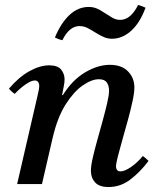

<svg xmlns="http://www.w3.org/2000/svg" viewBox="-20 -741 635 773"><path d="M191 -182 149 0H49L131 -355Q138 -384 138 -393Q138 -417 120 -417Q106 -417 83.5 -401.5Q61 -386 39 -363Q32 -368 26.5 -373Q21 -378 16 -384Q56 -431 98.5 -454.5Q141 -478 178 -478Q212 -478 226 -461Q240 -444 240 -421Q240 -409 236.5 -392.5Q233 -376 230 -358H233Q271 -419 322.5 -449.5Q374 -480 422 -480Q470 -480 495.5 -453.5Q521 -427 521 -389Q521 -368 513.5 -333Q506 -298 495 -258Q484 -218 473 -179.5Q462 -141 454.5 -111.5Q447 -82 447 -70Q447 -63 451 -57Q455 -51 465 -51Q482 -51 508 -69Q534 -87 555 -113Q568 -104 578 -93Q544 -48 504.5 -18Q465 12 417 12Q380 12 363 -6.5Q346 -25 346 -53Q346 -73 353.5 -106Q361 -139 372 -178Q383 -217 393.5 -255.5Q404 -294 411.5 -326Q419 -358 419 -376Q419 -396 410 -409Q401 -422 378 -422Q349 -422 313 -397Q277 -372 244.5 -321Q212 -270 193 -190ZM536 -721Q544 -719 551.5 -716Q559 -713 566 -710Q543 -648 507.5 -616.5Q472 -585 431 -585Q415 -585 401 -590.5Q387 -596 369 -607Q347 -621 332 -628.5Q317 -636 300 -636Q259 -636 231 -579Q217 -582 201 -590Q225 -648 259.5 -680.5Q294 -713 337 -713Q354 -713 368 -707.5Q382 -702 398 -691Q416 -680 431 -670.5Q446 -661 464 -661Q506 -661 536 -721Z"/></svg>

Font: Tiro Tamil
Style: Italic
Weight: 400
Italic angle: -11°
Designer: Tamil: Fernando Mello & Fiona Ross, assisted by Kaja Sojewska. Latin: John Hudson with Paul Hanslow, assisted by Kaja So
Foundry: Tiro Typeworks Ltd.
Version: Version 1.52